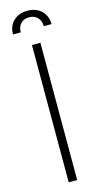

<svg xmlns="http://www.w3.org/2000/svg" viewBox="-137 -943 514 983"><g transform="rotate(-15 119.5 -451.5)"><path d="M142.1 -727.5V0H97.2V-727.5ZM17.6 -805.2Q17.6 -849.1 45.7 -876.2Q73.7 -903.3 119.6 -903.3Q165.5 -903.3 193.6 -876.2Q221.7 -849.1 221.7 -805.2H180.7Q180.7 -834 164.1 -851.3Q147.5 -868.7 119.6 -868.7Q91.3 -868.7 75 -851.3Q58.6 -834 58.6 -805.2Z"/></g></svg>

Font: Inter Tight ExtraLight
Style: Regular
Weight: 250
Designer: Rasmus Andersson
Foundry: rsms
Version: Version 3.004